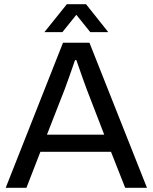

<svg xmlns="http://www.w3.org/2000/svg" viewBox="-20 -888 722 908"><path d="M190 -736 296 -868H387L492 -736H407L341 -818L275 -736ZM7 0 278 -686H403L675 0H572L505 -170H171L105 0ZM202 -251H473L390 -466Q376 -503 341 -604H335Q305 -517 286 -466Z"/></svg>

Font: Archivo
Style: Regular
Weight: 400
Designer: Hector Gatti
Foundry: Omnibus-Type
Version: Version 2.001